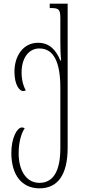

<svg xmlns="http://www.w3.org/2000/svg" viewBox="-20 -780 464 1050"><path d="M196 250C295 250 350 177 350 27V-760H252V-736H257C301 -736 310 -730 310 -680V-549C310 -513 311 -480 314 -449H310C287 -505 252 -546 188 -546C106 -546 59 -473 59 -388C59 -315 87 -282 106 -282C111 -282 116 -283 121 -286C101 -322 98 -360 98 -383C98 -464 138 -515 195 -515C275 -515 310 -438 310 -300V31C310 157 270 220 196 220C122 220 82 150 82 59C82 -4 97 -53 115 -78C111 -81 106 -83 100 -83C73 -83 42 -25 42 56C42 177 99 250 196 250Z"/></svg>

Font: Noto Serif Georgian ExtraCondensed ExtraLight
Style: Regular
Weight: 200
Width: 2
Designer: Monotype Design Team, Akaki Razmadze
Foundry: Google LLC
Version: Version 2.003